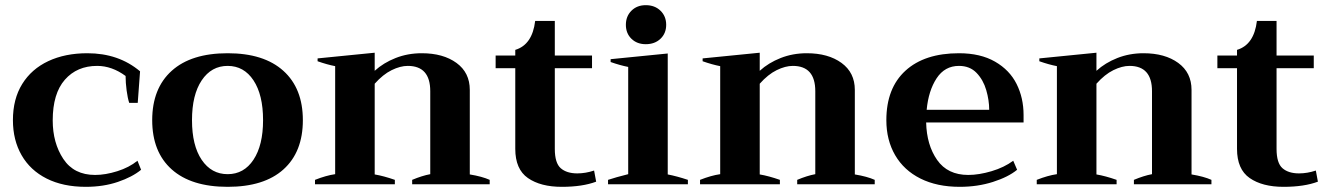

<svg xmlns="http://www.w3.org/2000/svg" viewBox="-20 -713 5144 743"><path d="M30 -248Q30 -330 66 -388Q102 -446 167 -476.5Q232 -507 318 -507Q439 -507 522 -437L513 -315H480Q474 -333 470 -363Q466 -393 466 -419Q413 -458 356 -458Q278 -458 231 -404.5Q184 -351 184 -247Q184 -160 225 -98Q266 -36 348 -36Q388 -36 434 -50.5Q480 -65 512 -91L526 -56Q492 -28 436 -9Q380 10 312 10Q224 10 160.5 -22Q97 -54 63.5 -112.5Q30 -171 30 -248Z M569 -248Q569 -371 644.5 -439Q720 -507 861 -507Q1001 -507 1076.5 -439Q1152 -371 1152 -248Q1152 -125 1077 -57.5Q1002 10 861 10Q720 10 644.5 -57.5Q569 -125 569 -248ZM998 -248Q998 -346 961 -402Q924 -458 861 -458Q798 -458 760.5 -402Q723 -346 723 -248Q723 -150 760.5 -94.5Q798 -39 861 -39Q924 -39 961 -95Q998 -151 998 -248Z M1875 -17V0H1575V-17Q1613 -33 1645 -39V-360Q1645 -458 1558 -458Q1529 -458 1495.5 -441.5Q1462 -425 1430 -389V-38Q1465 -32 1508 -17V0H1199V-17Q1242 -34 1277 -39V-457Q1246 -463 1209 -476V-487L1430 -509V-439Q1464 -470 1511 -488.5Q1558 -507 1612 -507Q1695 -507 1746.5 -469.5Q1798 -432 1798 -365V-38Q1846 -30 1875 -17Z M2287 -10Q2234 10 2154 10Q2072 10 2023 -24Q1974 -58 1974 -137V-449H1898V-498H1974V-520Q2040 -540 2051 -632H2127V-498H2271V-449H2127V-137Q2127 -82 2150 -62Q2173 -42 2214 -42Q2246 -42 2279 -53Z M2402 -617Q2402 -650 2423.5 -671.5Q2445 -693 2479 -693Q2514 -693 2536 -671.5Q2558 -650 2558 -617Q2558 -584 2536 -563Q2514 -542 2479 -542Q2445 -542 2423.5 -563Q2402 -584 2402 -617ZM2333 -17Q2363 -27 2411 -39V-454Q2380 -460 2343 -473V-484L2564 -506V-38Q2600 -31 2642 -17V0H2333Z M3365 -17V0H3065V-17Q3103 -33 3135 -39V-360Q3135 -458 3048 -458Q3019 -458 2985.5 -441.5Q2952 -425 2920 -389V-38Q2955 -32 2998 -17V0H2689V-17Q2732 -34 2767 -39V-457Q2736 -463 2699 -476V-487L2920 -509V-439Q2954 -470 3001 -488.5Q3048 -507 3102 -507Q3185 -507 3236.5 -469.5Q3288 -432 3288 -365V-38Q3336 -30 3365 -17Z M3941 -239H3564Q3566 -152 3606.5 -94Q3647 -36 3727 -36Q3768 -36 3817 -50.5Q3866 -65 3901 -91L3916 -56Q3882 -28 3822.5 -9Q3763 10 3694 10Q3606 10 3542 -22Q3478 -54 3444 -112.5Q3410 -171 3410 -248Q3410 -372 3484 -439.5Q3558 -507 3691 -507Q3774 -507 3830.5 -474.5Q3887 -442 3914 -388Q3941 -334 3941 -268ZM3808 -288Q3808 -325 3796.5 -364.5Q3785 -404 3759 -431Q3733 -458 3691 -458Q3636 -458 3604.5 -410Q3573 -362 3566 -288Z M4668 -17V0H4368V-17Q4406 -33 4438 -39V-360Q4438 -458 4351 -458Q4322 -458 4288.5 -441.5Q4255 -425 4223 -389V-38Q4258 -32 4301 -17V0H3992V-17Q4035 -34 4070 -39V-457Q4039 -463 4002 -476V-487L4223 -509V-439Q4257 -470 4304 -488.5Q4351 -507 4405 -507Q4488 -507 4539.5 -469.5Q4591 -432 4591 -365V-38Q4639 -30 4668 -17Z M5080 -10Q5027 10 4947 10Q4865 10 4816 -24Q4767 -58 4767 -137V-449H4691V-498H4767V-520Q4833 -540 4844 -632H4920V-498H5064V-449H4920V-137Q4920 -82 4943 -62Q4966 -42 5007 -42Q5039 -42 5072 -53Z"/></svg>

Font: Trirong
Style: Bold
Weight: 700
Designer: Katatrad Team
Foundry: CadsonDemak
Version: Version 1.001